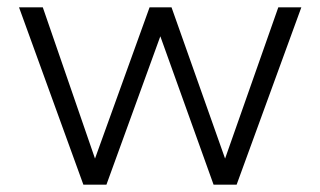

<svg xmlns="http://www.w3.org/2000/svg" viewBox="-20 -505 875 525"><path d="M208 0 32 -485H97L252 -36H227L389 -485H449L608 -36H583L741 -485H804L627 0H564L400 -457H437L271 0Z"/></svg>

Font: Nunito Sans 12pt Light
Style: Regular
Weight: 300
Designer: Vernon Adams
Foundry: Vernon Adams
Version: Version 3.101;gftools[0.9.27]